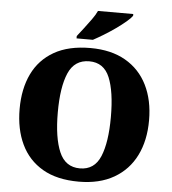

<svg xmlns="http://www.w3.org/2000/svg" viewBox="-61 -987 942 1052"><g transform="rotate(5 410.0 -460.5)"><path d="M411 10Q291 10 212 -36Q133 -82 93.5 -165Q54 -248 54 -359Q54 -470 93.5 -552Q133 -634 212.5 -679.5Q292 -725 412 -725Q526 -725 605 -679.5Q684 -634 725 -551.5Q766 -469 766 -358Q766 -247 725 -164.5Q684 -82 604.5 -36Q525 10 411 10ZM411 -63Q491 -63 523.5 -141Q556 -219 556 -358Q556 -498 524 -575Q492 -652 412 -652Q331 -652 297.5 -575Q264 -498 264 -358Q264 -219 297.5 -141Q331 -63 411 -63ZM331 -784Q346 -803 366 -829Q386 -855 405.5 -882Q425 -909 435 -931H629V-921Q620 -908 596.5 -888Q573 -868 542 -846Q511 -824 479 -804.5Q447 -785 421 -771H331Z"/></g></svg>

Font: Noto Serif Devanagari Black
Style: Regular
Weight: 900
Designer: Universal Thirst, Indian Type Foundry and the Monotype Design Team
Foundry: Monotype Imaging Inc.
Version: Version 2.004; ttfautohint (v1.8.4.7-5d5b)